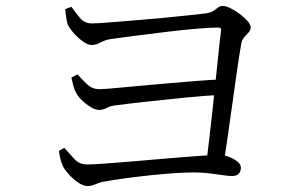

<svg xmlns="http://www.w3.org/2000/svg" viewBox="-20 -681 1040 648"><path d="M676 -128Q680 -160 685.5 -205.5Q691 -251 696.5 -303Q702 -355 707.5 -406Q713 -457 717.5 -502Q722 -547 726 -578Q728 -588 716 -588Q689 -588 642.5 -584Q596 -580 542.5 -573.5Q489 -567 438 -560.5Q387 -554 352 -549Q335 -546 319 -537.5Q303 -529 290 -529Q276 -529 258.5 -542Q241 -555 226.5 -572Q212 -589 208 -600Q205 -610 203 -625Q201 -640 200 -650L221 -658Q234 -640 249.5 -621Q265 -602 290 -602Q306 -602 344.5 -605Q383 -608 431.5 -612Q480 -616 529 -620.5Q578 -625 618 -629.5Q658 -634 676 -636Q693 -639 701.5 -645Q710 -651 716.5 -656Q723 -661 732 -661Q742 -661 757.5 -653.5Q773 -646 789 -634Q805 -622 815.5 -610Q826 -598 826 -589Q826 -579 819 -571.5Q812 -564 804 -555Q796 -546 794 -532Q788 -498 780.5 -446.5Q773 -395 765 -336.5Q757 -278 749 -223.5Q741 -169 735 -127ZM276 -53Q261 -53 243 -65.5Q225 -78 211 -94Q197 -110 192 -121Q188 -130 184 -144.5Q180 -159 179 -172L197 -182Q213 -165 230 -145.5Q247 -126 274 -126Q294 -126 328 -128.5Q362 -131 405 -134.5Q448 -138 494 -142Q540 -146 583 -149.5Q626 -153 661.5 -155.5Q697 -158 718 -158Q736 -158 753 -151.5Q770 -145 781.5 -135.5Q793 -126 793 -115Q793 -103 786 -95Q779 -87 762 -87Q751 -87 731 -90Q711 -93 686.5 -96Q662 -99 636 -99Q592 -99 540 -94.5Q488 -90 435 -83.5Q382 -77 336 -69Q321 -67 304.5 -60Q288 -53 276 -53ZM314 -310Q302 -310 285.5 -320Q269 -330 255 -344Q241 -358 236 -370Q231 -378 227 -393.5Q223 -409 221 -419L241 -430Q256 -414 273.5 -397Q291 -380 316 -380Q327 -380 361 -383Q395 -386 443 -390.5Q491 -395 544 -399.5Q597 -404 646 -408Q695 -412 731 -413L727 -361Q668 -358 604 -351.5Q540 -345 480 -338.5Q420 -332 374 -326Q353 -324 340.5 -317Q328 -310 314 -310Z"/></svg>

Font: Noto Serif JP
Style: Regular
Weight: 400
Designer: Ryoko NISHIZUKA  (kana & ideographs); Frank Grießhammer (Latin, Greek & Cyrillic); Wenlong ZHANG  (bopomofo); Sandoll Co
Foundry: Adobe
Version: Version 2.003-H1;hotconv 1.1.1;makeotfexe 2.6.0